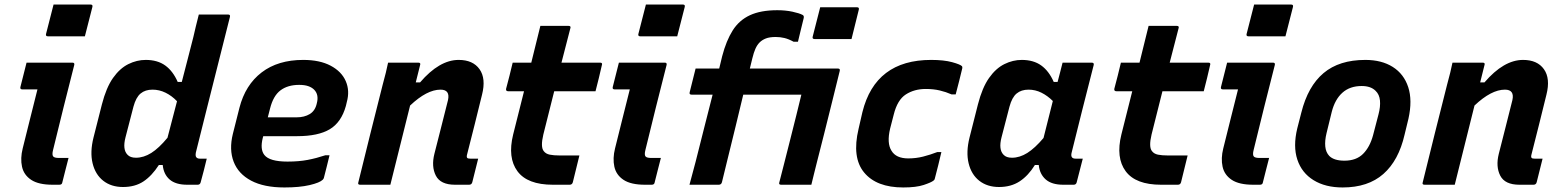

<svg xmlns="http://www.w3.org/2000/svg" viewBox="-20 -814 6880 846"><path d="M97 -538H299Q310 -538 307 -527Q283 -434 260 -341Q237 -248 214 -154Q208 -131 215 -124Q221 -118 240 -118H282Q275 -92 268 -63.5Q261 -35 254 -8Q252 0 241 0H212Q150 0 117.5 -21.5Q85 -43 77 -79.5Q69 -116 80 -160Q96 -225 112.5 -290.5Q129 -356 145 -420H79Q67 -420 70 -431Q77 -457 83.5 -484.5Q90 -512 97 -538ZM216 -794H379Q390 -794 387 -783L354 -654H191Q180 -654 183 -665Z M622 -550Q674 -550 708 -525.5Q742 -501 763 -453H781Q794 -502 806.5 -551.5Q819 -601 832 -651Q837 -674 842.5 -696Q848 -718 856 -750H985Q996 -750 993 -739Q968 -639 941.5 -534.5Q915 -430 890 -330Q865 -230 843 -142Q840 -125 846 -120Q851 -115 860 -115H891Q885 -89 878 -62.5Q871 -36 864 -10Q861 0 851 0H805Q754 0 727.5 -23Q701 -46 697 -87H680Q649 -39 612 -14.5Q575 10 522 10Q470 10 435 -17.5Q400 -45 388 -94.5Q376 -144 392 -208L429 -354Q448 -428 478 -470.5Q508 -513 545.5 -531.5Q583 -550 622 -550ZM542 -132Q554 -119 579 -119Q613 -119 646.5 -140Q680 -161 718 -207Q729 -247 739 -287.5Q749 -328 760 -368Q737 -392 709.5 -405.5Q682 -419 652 -419Q620 -419 599.5 -402Q579 -385 568 -344L533 -209Q519 -155 542 -132Z M1316 -550Q1389 -550 1437 -524.5Q1485 -499 1503.5 -456.5Q1522 -414 1508 -364L1504 -347Q1484 -275 1433 -244.5Q1382 -214 1289 -214H1140L1138 -207Q1125 -156 1145 -131Q1168 -102 1247 -102Q1297 -102 1336 -109.5Q1375 -117 1414 -130H1432Q1426 -106 1420 -81Q1414 -56 1407 -30Q1406 -26 1402 -22Q1389 -9 1344.5 1.5Q1300 12 1233 12Q1143 12 1086.5 -18Q1030 -48 1009.5 -101.5Q989 -155 1006 -224L1035 -339Q1061 -440 1133 -495Q1205 -550 1316 -550ZM1298 -440Q1248 -440 1216 -416Q1184 -392 1170 -336L1160 -297H1287Q1321 -297 1345 -311.5Q1369 -326 1376 -359Q1386 -397 1364 -419Q1354 -429 1338 -434.5Q1322 -440 1298 -440Z M1690 -538H1823Q1835 -538 1831 -527Q1821 -489 1812 -451H1831Q1916 -550 2001 -550Q2064 -550 2093 -509Q2122 -468 2104 -397Q2088 -330 2071.5 -265.5Q2055 -201 2038 -133Q2035 -122 2039 -118Q2042 -115 2052 -115H2087Q2080 -89 2074 -63Q2068 -37 2061 -11Q2058 0 2047 0H1985Q1921 0 1900.5 -40Q1880 -80 1894 -136Q1910 -198 1924 -254Q1938 -310 1954 -373Q1964 -419 1921 -419Q1861 -419 1787 -349Q1743 -174 1700 0H1567Q1555 0 1559 -11Q1585 -118 1612 -225.5Q1639 -333 1666 -440Q1674 -468 1680 -493.5Q1686 -519 1690 -538Z M2533 -129Q2525 -98 2518.5 -70Q2512 -42 2504 -11Q2501 0 2490 0H2416Q2304 0 2260 -59.5Q2216 -119 2241 -221Q2253 -269 2265 -316.5Q2277 -364 2289 -412H2219Q2208 -412 2210 -423Q2218 -454 2225 -480.5Q2232 -507 2239 -538H2321Q2329 -571 2338 -607Q2344 -630 2349.5 -653.5Q2355 -677 2361 -700H2485Q2497 -700 2493 -689Q2473 -612 2454 -538H2624Q2636 -538 2632 -527Q2625 -496 2618.5 -469.5Q2612 -443 2604 -412H2422Q2410 -364 2398 -316.5Q2386 -269 2374 -221Q2361 -166 2376 -148Q2385 -136 2402.5 -132.5Q2420 -129 2445 -129Z M2707 -538H2909Q2920 -538 2917 -527Q2893 -434 2870 -341Q2847 -248 2824 -154Q2818 -131 2825 -124Q2831 -118 2850 -118H2892Q2885 -92 2878 -63.5Q2871 -35 2864 -8Q2862 0 2851 0H2822Q2760 0 2727.5 -21.5Q2695 -43 2687 -79.5Q2679 -116 2690 -160Q2706 -225 2722.5 -290.5Q2739 -356 2755 -420H2689Q2677 -420 2680 -431Q2687 -457 2693.5 -484.5Q2700 -512 2707 -538ZM2826 -794H2989Q3000 -794 2997 -783L2964 -654H2801Q2790 -654 2793 -665Z M3594 -782H3756Q3767 -782 3764 -771L3732 -642H3569Q3558 -642 3561 -653ZM3161 -11Q3158 0 3147 0H3018Q3025 -25 3031.5 -50.5Q3038 -76 3045 -101Q3066 -185 3084 -255.5Q3102 -326 3120 -397H3027Q3016 -397 3019 -408Q3026 -436 3032 -460Q3038 -484 3045 -512H3149Q3155 -539 3162 -566Q3180 -635 3208.5 -680Q3237 -725 3284.5 -747Q3332 -769 3405 -769Q3441 -769 3471.5 -762.5Q3502 -756 3517 -748Q3524 -744 3521 -733Q3515 -708 3508.5 -682Q3502 -656 3496 -630H3477Q3455 -642 3436.5 -646.5Q3418 -651 3398 -651Q3371 -651 3354.5 -644.5Q3338 -638 3327 -627Q3316 -616 3308.5 -599Q3301 -582 3295 -557Q3290 -537 3284 -512H3672Q3683 -512 3680 -501Q3665 -440 3647.5 -369.5Q3630 -299 3612.5 -229Q3595 -159 3579 -97Q3572 -70 3566.5 -47Q3561 -24 3555 0H3422Q3410 0 3414 -11Q3422 -41 3434.5 -91Q3447 -141 3461.5 -197.5Q3476 -254 3489 -307Q3502 -360 3511 -397H3255Q3239 -330 3221.5 -258Q3204 -186 3188 -121.5Q3172 -57 3161 -11Z M4083 -550Q4139 -550 4175.5 -540Q4212 -530 4219 -522Q4221 -518 4220 -513Q4213 -483 4206 -456Q4199 -429 4191 -398H4173Q4148 -409 4120.5 -415.5Q4093 -422 4059 -422Q4009 -422 3971.5 -398Q3934 -374 3918 -309L3902 -247Q3887 -183 3908 -150Q3928 -116 3982 -116Q4016 -116 4047.5 -124Q4079 -132 4110 -144H4128Q4121 -115 4114 -85.5Q4107 -56 4099 -27Q4098 -21 4093 -18Q4083 -10 4050 1Q4017 12 3960 12Q3842 12 3787.5 -54Q3733 -120 3763 -246L3780 -320Q3837 -550 4083 -550Z M4482 -550Q4534 -550 4568 -525.5Q4602 -501 4623 -453H4640Q4645 -471 4650 -491Q4655 -511 4662 -538H4790Q4802 -538 4799 -527Q4774 -430 4748.5 -328.5Q4723 -227 4702 -142Q4695 -115 4719 -115H4751L4724 -10Q4721 0 4711 0H4665Q4614 0 4587.5 -23.5Q4561 -47 4557 -87H4540Q4511 -40 4473 -15Q4435 10 4382 10Q4330 10 4295 -17.5Q4260 -45 4248 -94.5Q4236 -144 4252 -208L4289 -354Q4308 -428 4338 -470.5Q4368 -513 4405.5 -531.5Q4443 -550 4482 -550ZM4402 -132Q4414 -119 4439 -119Q4473 -119 4506.5 -140Q4540 -161 4578 -206Q4588 -247 4598.5 -287.5Q4609 -328 4619 -369Q4596 -392 4569 -405.5Q4542 -419 4512 -419Q4480 -419 4459.5 -402Q4439 -385 4428 -344L4393 -209Q4379 -155 4402 -132Z M5213 -129Q5205 -98 5198.5 -70Q5192 -42 5184 -11Q5181 0 5170 0H5096Q4984 0 4940 -59.5Q4896 -119 4921 -221Q4933 -269 4945 -316.5Q4957 -364 4969 -412H4899Q4888 -412 4890 -423Q4898 -454 4905 -480.5Q4912 -507 4919 -538H5001Q5009 -571 5018 -607Q5024 -630 5029.5 -653.5Q5035 -677 5041 -700H5165Q5177 -700 5173 -689Q5153 -612 5134 -538H5304Q5316 -538 5312 -527Q5305 -496 5298.5 -469.5Q5292 -443 5284 -412H5102Q5090 -364 5078 -316.5Q5066 -269 5054 -221Q5041 -166 5056 -148Q5065 -136 5082.5 -132.5Q5100 -129 5125 -129Z M5387 -538H5589Q5600 -538 5597 -527Q5573 -434 5550 -341Q5527 -248 5504 -154Q5498 -131 5505 -124Q5511 -118 5530 -118H5572Q5565 -92 5558 -63.5Q5551 -35 5544 -8Q5542 0 5531 0H5502Q5440 0 5407.5 -21.5Q5375 -43 5367 -79.5Q5359 -116 5370 -160Q5386 -225 5402.5 -290.5Q5419 -356 5435 -420H5369Q5357 -420 5360 -431Q5367 -457 5373.5 -484.5Q5380 -512 5387 -538ZM5506 -794H5669Q5680 -794 5677 -783L5644 -654H5481Q5470 -654 5473 -665Z M5996 -550Q6068 -550 6117 -519Q6166 -488 6185 -430Q6204 -372 6186 -291L6169 -221Q6143 -107 6075.5 -47.5Q6008 12 5896 12Q5820 12 5768 -20Q5716 -52 5696.5 -110.5Q5677 -169 5696 -248L5714 -318Q5743 -434 5812 -492Q5881 -550 5996 -550ZM5980 -435Q5928 -435 5895 -405.5Q5862 -376 5848 -321L5825 -227Q5817 -194 5819.5 -168.5Q5822 -143 5837 -127Q5858 -106 5904 -106Q5956 -106 5986 -136Q6016 -166 6030 -218L6054 -310Q6063 -344 6060.5 -371Q6058 -398 6041 -414Q6020 -435 5980 -435Z M6380 -538H6513Q6525 -538 6521 -527Q6511 -489 6502 -451H6521Q6606 -550 6691 -550Q6754 -550 6783 -509Q6812 -468 6794 -397Q6778 -330 6761.5 -265.5Q6745 -201 6728 -133Q6725 -122 6729 -118Q6732 -115 6742 -115H6777Q6770 -89 6764 -63Q6758 -37 6751 -11Q6748 0 6737 0H6675Q6611 0 6590.5 -40Q6570 -80 6584 -136Q6600 -198 6614 -254Q6628 -310 6644 -373Q6654 -419 6611 -419Q6551 -419 6477 -349Q6433 -174 6390 0H6257Q6245 0 6249 -11Q6275 -118 6302 -225.5Q6329 -333 6356 -440Q6364 -468 6370 -493.5Q6376 -519 6380 -538Z"/></svg>

Font: Recursive Sn Lnr St
Style: Bold Italic
Weight: 700
Italic angle: -15°
Version: Version 1.079;hotconv 1.0.112;makeotfexe 2.5.65598; ttfautoh